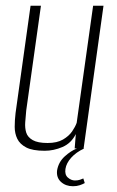

<svg xmlns="http://www.w3.org/2000/svg" viewBox="-20 -515 405 666"><path d="M135 8Q93 8 71 -3.5Q49 -15 40 -33.5Q31 -52 31 -75Q31 -98 34 -123L86 -495H122L71 -132Q69 -111 67.5 -91Q66 -71 71 -55Q76 -39 93.5 -29Q111 -19 145 -19Q178 -19 198.5 -31Q219 -43 230 -59Q241 -75 246 -89L303 -495H339L270 0H239L243 -50Q227 -18 196.5 -5Q166 8 135 8ZM233 131Q208 131 191.5 116Q175 101 178 76Q183 47 204.5 27.5Q226 8 247 0H272Q244 13 227 32Q210 51 207 71Q204 91 215.5 101Q227 111 240 111Q250 111 257.5 108.5Q265 106 269 104L274 120Q267 124 256.5 127.5Q246 131 233 131Z"/></svg>

Font: Alumni Sans ExtraLight
Style: Italic
Weight: 250
Italic angle: -8°
Version: Version 1.016